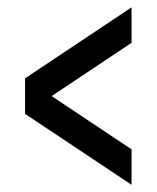

<svg xmlns="http://www.w3.org/2000/svg" viewBox="-20 -606 431 528"><path d="M341.8 -585.9V-488.3L122.1 -341.8L341.8 -195.3V-97.7L48.8 -293V-390.6Z"/></svg>

Font: BabelStone Runic
Style: Regular
Weight: 400
Designer: Andrew West
Foundry: BabelStone
Version: Version 7.004 November 9, 2023